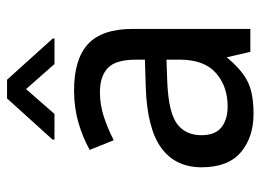

<svg xmlns="http://www.w3.org/2000/svg" viewBox="-120 -632 760 561"><g transform="rotate(-90 260.5 -351.0)"><path d="M327.6 -100.1Q366.7 -133.8 367.2 -205.1V-245.1L300.8 -242.7Q212.4 -238.8 179.2 -213.9Q146.5 -189 146.5 -143.1Q146.5 -103 168.9 -85Q191.9 -66.4 229.5 -66.4Q288.1 -65.9 327.6 -100.1ZM106.9 -471.2Q139.2 -489.3 183.1 -502.4Q227.5 -515.1 277.3 -515.1Q368.7 -515.1 413.1 -474.1Q457 -433.1 457 -343.3V-4.4V-2V0H454.6H452.6H393.6H391.6H389.6V-2L389.2 -3.4L374 -69.3Q342.8 -30.3 308.6 -10.7Q290.5 -0.5 265.6 4.4Q240.7 9.3 209 9.3Q141.1 9.3 97.2 -27.3Q52.7 -64.5 52.7 -142.6Q52.7 -219.2 109.9 -260.7Q167 -301.8 288.6 -305.7L367.2 -308.1V-333.5Q367.2 -393.6 342.8 -416.5Q318.4 -439.5 272.5 -439.5Q235.4 -439.5 200.7 -428.2Q166 -416.5 136.2 -401.4L134.3 -400.4L131.8 -399.4L130.9 -401.4L129.9 -403.8L105 -465.8L104 -467.8L103 -469.2L105 -470.2ZM429.2 -577.1V-572.3H354.5L281.2 -655.3L208.5 -572.3H133.8V-578.1L253.9 -710.9H308.6Z"/></g></svg>

Font: MAUL
Style: Regular
Weight: 400
Designer: MAUL
Version: Version 1.0; 2020; ttfautohint (v1.8.3)